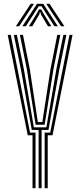

<svg xmlns="http://www.w3.org/2000/svg" viewBox="-20 -982 419 1002"><path d="M181.5 0V-303.8H145.8L88.8 -620.8L52.2 -800H68L104.5 -620.8L156.8 -317.5H222L274.2 -620.8L310.8 -800H326.5L290 -620.8L233 -303.8H197.2V0ZM149.8 0V-276H124.8L20.2 -800H36.2L136.8 -290H165.5V0ZM213 0V-290H242L342.5 -800H358.5L254 -276H229V0ZM165.8 -331.2 120 -620.8 83.8 -800H99.8L135.5 -620.8L177.5 -345H201L243.5 -620.8L279 -800H294.8L259 -620.8L213 -331.2ZM62.8 -845 140.2 -962H157.2L80 -845ZM97 -845 172.8 -962H206L281.8 -845H264L211 -927L196 -949.8H182.8L167.5 -926.8L114.8 -845ZM298.5 -845 221.2 -962H238.5L316 -845ZM130.8 -845 174 -915 183.2 -932.8H195.5L204.8 -915L248.2 -845H230.2L194 -906.2L190.8 -918.5H188L184.8 -906.2L148.5 -845Z"/></svg>

Font: Big Shoulders Inline Text
Style: Regular
Weight: 400
Designer: Patric King
Foundry: XO Type Co
Version: Version 1.000